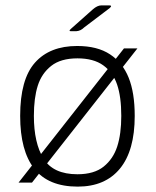

<svg xmlns="http://www.w3.org/2000/svg" viewBox="-20 -679 581 714"><path d="M99 0H49L441 -499H491ZM269 15Q160 15 107.5 -51.5Q55 -118 55 -248Q55 -384 110 -446Q165 -508 267 -508Q342 -508 389 -477Q436 -446 458.5 -390Q481 -334 481 -248Q481 -119 426 -52Q371 15 269 15ZM268 -31Q330 -31 365.5 -59.5Q401 -88 416 -134.5Q431 -181 431 -248Q431 -319 415.5 -364.5Q400 -410 364 -436Q328 -462 268 -462Q206 -462 170.5 -434Q135 -406 120.5 -360.5Q106 -315 106 -248Q106 -147 142 -89Q178 -31 268 -31ZM244 -572 325 -644Q342 -659 357 -659H386Q399 -659 388 -649L293 -577Q280 -564 264 -563H243Q234 -563 244 -572Z"/></svg>

Font: Vivano Light
Style: Regular
Weight: 300
Designer: Joe Prince, Josias Burgherr
Version: Version 2.064;September 19, 2022;FontCreator 14.0.0.2877 64-